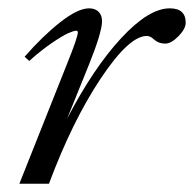

<svg xmlns="http://www.w3.org/2000/svg" viewBox="-20 -445 470 465"><path d="M26.9 0 142.1 -289.6Q168.5 -355 168.5 -366.7Q168.5 -370.6 164.6 -370.6Q158.7 -370.6 145 -364.5Q131.3 -358.4 105.2 -340.6Q79.1 -322.8 50.8 -297.4L39.6 -307.6Q82.5 -356.9 125.5 -390.9Q168.5 -424.8 195.8 -424.8Q210.4 -424.8 218.8 -416.5Q227.1 -408.2 227.1 -393.6Q227.1 -367.2 195.3 -288.1L142.6 -157.7Q206.1 -279.8 273.2 -352.3Q340.3 -424.8 391.1 -424.8Q429.7 -424.8 429.7 -390.1Q429.7 -375 412.1 -357.2Q394.5 -339.4 380.4 -339.4Q363.8 -339.4 352.1 -350.1Q344.2 -357.9 335.4 -357.9Q292.5 -357.9 223.6 -254.4Q154.8 -150.9 98.6 0Z"/></svg>

Font: Elstob 18pt
Style: Italic
Weight: 400
Italic angle: -20°
Designer: Peter S. Baker
Version: Version 1.015